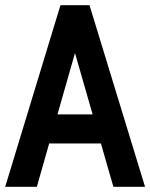

<svg xmlns="http://www.w3.org/2000/svg" viewBox="-22 -720 579 740"><path d="M415 0 367 -167H167.5L120 0H-2L211 -700H323L537 0ZM199.5 -279H335L267 -515.5Z"/></svg>

Font: Cabin Condensed
Style: Bold
Weight: 700
Width: 3
Designer: Pablo Impallari
Foundry: Pablo Impallari. http://www.impallari.com Igino Marini. http://www.ikern.com
Version: Version 3.001; ttfautohint (v1.8.3)